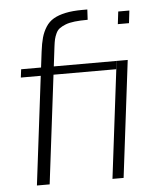

<svg xmlns="http://www.w3.org/2000/svg" viewBox="-52 -776 678 821"><g transform="rotate(-5 286.5 -365.5)"><path d="M73.2 0 130.4 -465.8H44.9L49.3 -501H134.8L143.1 -568.4Q147.5 -604 154.3 -628.2Q161.1 -652.3 174.3 -673.1Q187.5 -693.8 208 -705.8Q228.5 -717.8 259.3 -724.4Q290 -731 333 -731H353.5L351.1 -687Q318.8 -687 295.2 -684.3Q271.5 -681.6 255.6 -675.3Q239.7 -668.9 229.7 -661.6Q219.7 -654.3 213.6 -641.1Q207.5 -627.9 204.8 -616.2Q202.1 -604.5 199.7 -585L189.5 -501H458.5L454.1 -465.8H185.1L127.9 0ZM478 -657.2 484.4 -710.9H532.2L525.9 -657.2ZM397.5 0 459 -501H506.8L445.3 0Z"/></g></svg>

Font: Muli
Style: ExtraLightItalic
Weight: 200
Italic angle: -7°
Designer: Vernon Adams
Foundry: newtypography
Version: Version 2.0; ttfautohint (v1.00rc1.2-2d82) -l 8 -r 50 -G 200